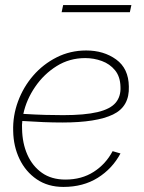

<svg xmlns="http://www.w3.org/2000/svg" viewBox="-20 -727 569 757"><path d="M230 10Q169 10 125 -20Q81 -50 57 -100Q33 -150 32 -210Q30 -270 51 -327Q72 -384 111 -429Q150 -474 203.5 -501Q257 -528 320 -528Q389 -528 438 -492.5Q487 -457 488 -386Q491 -307 425.5 -275.5Q360 -244 226 -244Q190 -244 152 -245.5Q114 -247 68 -250Q66 -234 67 -219Q68 -162 88 -117Q108 -72 145.5 -45.5Q183 -19 238 -19Q302 -19 349.5 -49.5Q397 -80 424 -131L455 -122Q423 -62 365.5 -26Q308 10 230 10ZM316 -498Q254 -498 203.5 -466.5Q153 -435 118.5 -384.5Q84 -334 72 -278Q121 -275 158 -274Q195 -273 229 -273Q314 -273 364.5 -285Q415 -297 436 -322Q457 -347 455 -385Q454 -425 433.5 -450Q413 -475 381.5 -486.5Q350 -498 316 -498ZM223 -679 229 -707H498L492 -679Z"/></svg>

Font: Raleway ExtraLight
Style: Italic
Weight: 200
Italic angle: -12°
Designer: Matt McInerney, Pablo Impallari, Rodrigo Fuenzalida
Foundry: Matt McInerney, Pablo Impallari, Rodrigo Fuenzalida
Version: Version 4.026